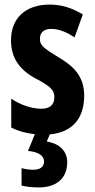

<svg xmlns="http://www.w3.org/2000/svg" viewBox="-20 -577 414 837"><path d="M273 130C273 82 240 49 184 40L197 9C292 0 347 -57 347 -160C347 -244 301 -289 234 -328C167 -369 154 -380 154 -408C154 -435 171 -451 203 -451C239 -451 274 -435 305 -414L341 -514C295 -542 249 -557 196 -557C92 -557 28 -498 28 -402C28 -322 67 -272 135 -235C205 -199 217 -181 217 -153C217 -120 197 -103 161 -103C113 -103 64 -123 29 -147V-21C60 -5 95 4 132 8L102 81C145 85 172 100 172 127C172 150 156 163 124 163C109 163 93 161 74 156V232C94 237 119 240 149 240C228 240 273 199 273 130Z"/></svg>

Font: Noto Sans Thai Looped ExtraCondensed
Style: Bold
Weight: 700
Width: 2
Designer: Sasikarn Vongin, Ben Mitchell
Foundry: The Fontpad Ltd
Version: Version 1.001